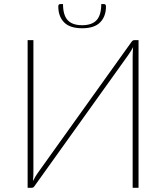

<svg xmlns="http://www.w3.org/2000/svg" viewBox="-20 -894 791 914"><path d="M639.5 -703V0H611.5V-618.5Q611.5 -631 612 -643.8Q612.5 -656.5 613.5 -670Q608 -658.5 602 -649.5Q596 -640.5 590.5 -632L144.5 -8.5Q139.5 0 131 0H111.5V-703H139V-84.5Q139 -71.5 138.8 -58.8Q138.5 -46 137 -32Q142.5 -43.5 148.2 -52.8Q154 -62 160 -71L606 -694.5Q611.5 -703 620 -703ZM371 -774Q418 -774 440 -798.2Q462 -822.5 462 -874.5H476Q479.5 -874.5 482 -871.8Q484.5 -869 484.5 -863.5Q484.5 -816 457 -787.8Q429.5 -759.5 371 -759.5Q312.5 -759.5 285 -787.8Q257.5 -816 257.5 -863.5Q257.5 -869 260 -871.8Q262.5 -874.5 266 -874.5H280Q280 -822.5 302 -798.2Q324 -774 371 -774Z"/></svg>

Font: Lato 2
Style: Regular
Weight: 200
Designer: Lukasz Dziedzic with Adam Twardoch and Botio Nikoltchev
Foundry: tyPoland Lukasz Dziedzic
Version: Version 2.015; 2015-08-06; http://www.latofonts.com/